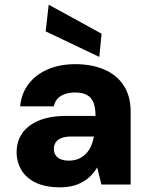

<svg xmlns="http://www.w3.org/2000/svg" viewBox="-20 -788 637 820"><path d="M236 12Q174 12 132.5 -8Q91 -28 71 -62.5Q51 -97 51 -138Q51 -183 74 -217.5Q97 -252 144.5 -272.5Q192 -293 266 -293H388Q388 -327 379.5 -349Q371 -371 352 -382Q333 -393 300 -393Q265 -393 240.5 -378.5Q216 -364 210 -334H66Q71 -388 101.5 -428.5Q132 -469 183.5 -491.5Q235 -514 301 -514Q372 -514 425.5 -491Q479 -468 508.5 -422.5Q538 -377 538 -311V0H413L395 -73Q384 -54 369 -38.5Q354 -23 334 -11.5Q314 0 290 6Q266 12 236 12ZM274 -102Q298 -102 316 -110Q334 -118 347.5 -132Q361 -146 369 -164.5Q377 -183 381 -204V-205H284Q259 -205 242.5 -198.5Q226 -192 218 -180Q210 -168 210 -152Q210 -136 218 -124.5Q226 -113 240.5 -107.5Q255 -102 274 -102ZM404 -545 175 -654 188 -768 414 -644Z"/></svg>

Font: DM Sans 16pt Black
Style: Regular
Weight: 900
Version: Version 4.004;gftools[0.9.30]